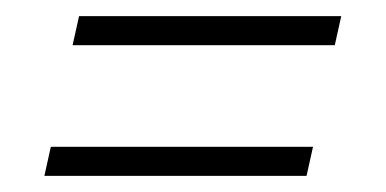

<svg xmlns="http://www.w3.org/2000/svg" viewBox="-20 -372 478 238"><path d="M70 -316 78 -352H403L395 -316ZM35 -154 43 -190H368L360 -154Z"/></svg>

Font: Saira UltraCondensed ExtraLight
Style: Italic
Weight: 250
Width: 1
Italic angle: -12°
Designer: Hector Gatti with collaboration of the Omnibus-Type team
Foundry: Omnibus-Type
Version: Version 1.101